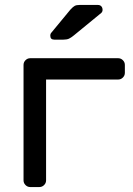

<svg xmlns="http://www.w3.org/2000/svg" viewBox="-20 -755 536 775"><path d="M484 -493V-461Q484 -450 476 -442Q468 -434 457 -434H166V-27Q166 -16 158 -8Q150 0 139 0H102Q91 0 83 -8Q75 -16 75 -27V-493Q75 -504 83 -512Q91 -520 102 -520H457Q468 -520 476 -512Q484 -504 484 -493ZM301 -735H375Q384 -735 389 -729.5Q394 -724 394 -715Q394 -708 389 -703L278 -612Q267 -603 258.5 -599Q250 -595 236 -595H199Q183 -595 183 -611Q183 -619 188 -624L264 -716Q275 -728 282 -731.5Q289 -735 301 -735Z"/></svg>

Font: Contemporary
Style: Regular
Weight: 400
Designer: Victor Tran
Foundry: Victor Tran
Version: Version 1.100